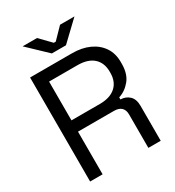

<svg xmlns="http://www.w3.org/2000/svg" viewBox="-206 -999 1020 1119"><g transform="rotate(-30 303.5 -439.5)"><path d="M68 0V-700H351Q416 -700 465.5 -677.5Q515 -655 543 -613.5Q571 -572 571 -514V-503Q571 -434 538 -394Q505 -354 460 -340V-326Q496 -325 519.5 -302.5Q543 -280 543 -235V0H460V-225Q460 -255 443.5 -271Q427 -287 394 -287H152V0ZM152 -363H343Q412 -363 449.5 -396.5Q487 -430 487 -490V-497Q487 -557 450 -590.5Q413 -624 343 -624H152ZM248 -758 121 -879H218L289 -806H302L373 -879H470L343 -758Z"/></g></svg>

Font: Space Grotesk Frontify
Style: Regular
Weight: 400
Designer: Florian Karsten
Version: Version 2.000